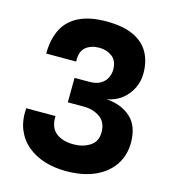

<svg xmlns="http://www.w3.org/2000/svg" viewBox="-112 -831 823 932"><g transform="rotate(15 300.0 -365.5)"><path d="M304.5 11Q247.5 11 197.8 -4.2Q148 -19.5 111 -50.2Q74 -81 55 -126.8Q36 -172.5 40.5 -234H187.5Q185.5 -176.5 218.5 -150.2Q251.5 -124 307.5 -124Q353.5 -124 388.8 -146.2Q424 -168.5 424 -215.5Q424 -266 390 -290Q356 -314 307 -314H228L229 -437H302Q337.5 -437 359 -449.8Q380.5 -462.5 390.2 -482.5Q400 -502.5 400 -523.5Q400 -568.5 372.5 -589Q345 -609.5 307.5 -609.5Q266.5 -609.5 240 -587.8Q213.5 -566 216 -515.5H65.5Q66 -588.5 92 -639Q118 -689.5 172 -715.8Q226 -742 308.5 -742Q390 -742 442.8 -718.2Q495.5 -694.5 521 -650Q546.5 -605.5 546.5 -543.5Q546.5 -505.5 529.8 -470.2Q513 -435 481.8 -410Q450.5 -385 406.5 -377Q481 -372 528 -329.8Q575 -287.5 575 -204Q575 -140.5 542.8 -92Q510.5 -43.5 450 -16.2Q389.5 11 304.5 11Z"/></g></svg>

Font: Spline Sans Mono
Style: Regular
Weight: 400
Monospace: yes
Designer: Eben Sorkin, Mirko Velimirovic
Foundry: Sorkin Type
Version: Version 1.004